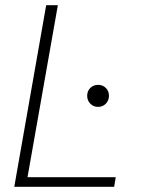

<svg xmlns="http://www.w3.org/2000/svg" viewBox="-20 -720 543 740"><path d="M35 0 158 -700H203L86 -37H426L420 0ZM358 -308Q340 -308 328 -320.5Q316 -333 316 -351Q316 -369 328 -381Q340 -393 358 -393Q376 -393 388 -381Q400 -369 400 -351Q400 -333 388 -320.5Q376 -308 358 -308Z"/></svg>

Font: DM Sans 11pt ExtraLight
Style: Italic
Weight: 250
Italic angle: -10°
Version: Version 4.004;gftools[0.9.30]